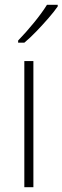

<svg xmlns="http://www.w3.org/2000/svg" viewBox="-20 -785 262 805"><path d="M120 0H82V-529H120ZM222 -758Q206 -735 182 -707.5Q158 -680 132 -653Q106 -626 82 -606H56V-615Q88 -648 122 -689.5Q156 -731 177 -765H222Z"/></svg>

Font: Noto Sans Lao Looped SemiCondensed ExtraLight
Style: Regular
Weight: 200
Width: 4
Designer: Mark Frömberg, Ben Mitchell
Foundry: The Fontpad Ltd
Version: Version 1.002; ttfautohint (v1.8.4.7-5d5b)